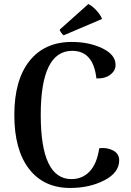

<svg xmlns="http://www.w3.org/2000/svg" viewBox="-20 -918 651 952"><path d="M486 -824 296 -743Q290 -746 283 -756.5Q276 -767 276 -771L418 -898Q436 -890 457.5 -867Q479 -844 486 -824ZM328 14Q197 14 124 -80.5Q51 -175 51 -348Q51 -521 126 -615.5Q201 -710 336 -710Q422 -710 487.5 -678.5Q553 -647 553 -596Q553 -568 527.5 -548Q502 -528 458 -529Q443 -666 338 -666Q182 -666 182 -348Q182 -30 334 -30Q389 -30 425 -68.5Q461 -107 472 -183Q510 -188 540.5 -172Q571 -156 571 -123Q571 -62 497.5 -24Q424 14 328 14Z"/></svg>

Font: Arima Koshi Semi Bold
Style: Regular
Weight: 600
Designer: Joana Correia and Natanael Gama
Foundry: NDISCOVER
Version: Version 1.019;PS 001.019;hotconv 1.0.88;makeotf.lib2.5.64775